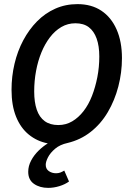

<svg xmlns="http://www.w3.org/2000/svg" viewBox="-20 -686 640 932"><path d="M214 226Q173 226 145 206.5Q117 187 117 148Q117 120 131 93.5Q145 67 167 45.5Q189 24 212 10Q160 0 120 -32.5Q80 -65 58 -119.5Q36 -174 36 -250Q36 -315 50.5 -376.5Q65 -438 93 -490.5Q121 -543 160 -582.5Q199 -622 248.5 -644Q298 -666 356 -666Q424 -666 472 -634Q520 -602 546 -543Q572 -484 572 -404Q572 -334 554.5 -266.5Q537 -199 503.5 -142Q470 -85 420.5 -46Q371 -7 308 8Q271 16 247.5 36Q224 56 213 77.5Q202 99 202 114Q202 134 217 144.5Q232 155 252 155Q264 155 273 151.5Q282 148 292 142L315 195Q296 209 268.5 217.5Q241 226 214 226ZM263 -79Q300 -79 330.5 -97Q361 -115 385.5 -146.5Q410 -178 426.5 -220.5Q443 -263 452.5 -311.5Q462 -360 462 -412Q462 -463 449 -499Q436 -535 411 -554Q386 -573 346 -573Q309 -573 278 -555Q247 -537 222.5 -505Q198 -473 181 -431.5Q164 -390 155 -341.5Q146 -293 146 -242Q146 -190 158.5 -153.5Q171 -117 197 -98Q223 -79 263 -79Z"/></svg>

Font: Source Code Pro SemiBold
Style: Italic
Weight: 600
Italic angle: -11°
Monospace: yes
Designer: Paul D. Hunt, Teo Tuominen
Foundry: Adobe Systems Incorporated
Version: Version 1.016;hotconv 1.0.116;makeotfexe 2.5.65601